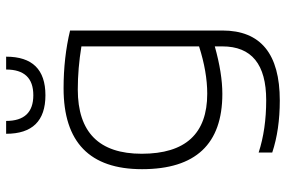

<svg xmlns="http://www.w3.org/2000/svg" viewBox="-172 -566 924 620"><g transform="rotate(-90 290.0 -256.0)"><path d="M450.2 -455.1Q379.4 -466.8 311 -466.8Q103.5 -466.8 103.5 -260.3Q103.5 -48.8 297.4 -48.8Q367.7 -48.8 450.2 -75.2ZM501.5 0Q501.5 185.5 275.4 185.5Q180.7 185.5 107.4 161.1V117.2Q182.1 141.6 276.4 141.6Q450.2 141.6 450.2 0V-24.4Q363.3 0 296.9 0Q53.7 0 53.7 -259.3Q53.7 -512.7 314.9 -512.7Q414.1 -512.7 501.5 -491.7ZM168 -698.2H209.5Q209.5 -610.4 292.5 -610.4Q375.5 -610.4 375.5 -698.2H417Q417 -571.3 292.5 -571.3Q168 -571.3 168 -698.2Z"/></g></svg>

Font: Voltera Light
Style: Light
Weight: 300
Designer: Bernd Montag
Version: Version 1.301